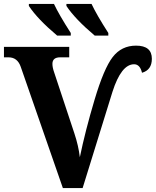

<svg xmlns="http://www.w3.org/2000/svg" viewBox="-20 -951 788 971"><path d="M297.9 0 85 -612.8Q68.4 -661.1 22.9 -661.1H0V-713.9H330.1V-661.1H284.2Q245.1 -661.1 245.1 -627.9Q245.1 -609.9 253.9 -585L356 -276.9Q377 -213.9 383.8 -155.8Q411.1 -288.6 458.3 -446.8Q505.4 -605 550 -662.6Q594.7 -720.2 668 -720.2Q748 -720.2 748 -653.8Q748 -597.2 698.2 -583Q688 -626 658.2 -626Q593.3 -626 548.8 -486.8L397.9 0ZM459 -771Q359.9 -854.5 315.9 -920.9V-931.2H442.9Q468.8 -876 527.8 -784.2V-771ZM269 -771Q169.9 -854.5 126 -920.9V-931.2H252.9Q278.8 -876 337.9 -784.2V-771Z"/></svg>

Font: Droid Serif
Style: Bold
Weight: 700
Designer: Monotype Design team
Foundry: Monotype Imaging Inc.
Version: Version 1.03